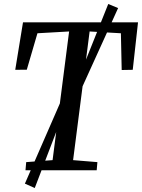

<svg xmlns="http://www.w3.org/2000/svg" viewBox="-20 -855 713 964"><path d="M108 0 111.5 -41 244 -51 327 -697 168 -688 114.5 -505 56.5 -504.5 95.5 -743H673L646.5 -504.5L591 -503.5L587 -688L430 -697L347 -51L469 -41L465.5 0ZM105 67 303 -387 355 -413.5 523.5 -835 573 -814.5 384 -398.5 331.5 -373.5 154.5 89Z"/></svg>

Font: Merriweather 28pt
Style: Italic
Weight: 400
Italic angle: -7.8°
Version: Version 2.101